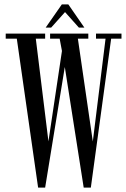

<svg xmlns="http://www.w3.org/2000/svg" viewBox="-20 -853 574 874"><path d="M153.5 1 56.5 -677H6V-700H185.5V-677H143L200.5 -209.5L262 -621L251.5 -677H208V-700H382V-677H334.5L402.5 -209L460.5 -677H417V-700H533V-677H486L393.5 1H361L275 -548L185.5 1ZM188 -727.5 261.5 -833H291L364 -727.5H339L276 -798L213 -727.5Z"/></svg>

Font: Imbue 50pt
Style: Regular
Weight: 400
Designer: Tyler Finck
Foundry: Etcetera Type Company
Version: Version 1.102; ttfautohint (v1.8.3)